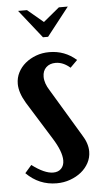

<svg xmlns="http://www.w3.org/2000/svg" viewBox="-51 -708 391 750"><g transform="rotate(-5 144.5 -333.0)"><path d="M234 -436Q207 -460 177 -460Q154 -460 140 -446.5Q126 -433 126 -410Q126 -384 145 -355L256 -170Q278 -136 278 -104Q278 -80 267 -59.5Q256 -39 237.5 -24Q219 -9 194 0Q169 9 141 9Q72 9 22 -41L48 -71Q97 -34 131 -34Q151 -34 162.5 -46Q174 -58 174 -78Q174 -113 140 -167L48 -315Q23 -357 23 -391Q23 -415 33.5 -435.5Q44 -456 62 -471Q80 -486 104 -495Q128 -504 156 -504Q217 -504 262 -464ZM84 -675 146 -623 209 -675H244L157 -564H137L49 -675Z"/></g></svg>

Font: Moniqa Paragraph
Style: Bold
Weight: 700
Designer: Rajesh Rajput
Foundry: Rajesh Rajput
Version: Version 1.000